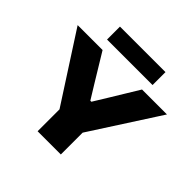

<svg xmlns="http://www.w3.org/2000/svg" viewBox="-203 -1003 1187 1187"><g transform="rotate(45 390.5 -409.0)"><path d="M308 -162 0 -639H218L327.5 -459L386 -364H395L452.5 -457.5L563 -639H781L473.5 -162ZM289 0V-334H492V0ZM191.5 -704.5V-817.5H589.5V-704.5Z"/></g></svg>

Font: Anek Latin Expanded ExtraBold
Style: Regular
Weight: 800
Width: 7
Designer: Yesha Goshar
Foundry: Ek Type
Version: Version 1.003